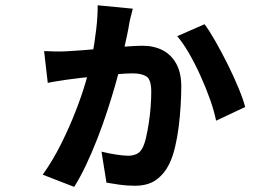

<svg xmlns="http://www.w3.org/2000/svg" viewBox="-20 -651 1040 738"><path d="M490.5 -617.6Q487.1 -602.9 483 -588.1Q478.9 -573.2 477.1 -562.3Q474.5 -544.6 468.3 -515.3Q462 -486.1 455.3 -455.6Q448.5 -425.1 443.9 -404.5Q435.9 -369.1 422.3 -321.8Q408.8 -274.5 391.3 -221.5Q373.9 -168.4 353.2 -115.5Q332.5 -62.7 310.1 -15.4Q287.6 31.9 265.1 67.3L144.2 20.5Q184 -35.7 215.2 -98.5Q246.4 -161.2 270.4 -222.7Q294.4 -284.1 309.9 -337.6Q325.3 -391.1 333 -428.1Q344 -487.7 350 -539.7Q356 -591.7 355.4 -630.7ZM766.2 -557.9Q784.7 -533.3 808.3 -491.9Q831.9 -450.5 855.4 -403.3Q878.9 -356.2 896.8 -312.8Q914.8 -269.4 922.4 -239.8L810.7 -187.1Q803.3 -223.9 787.2 -269.3Q771.2 -314.6 750.1 -360.9Q729.1 -407.2 706 -447.1Q682.9 -486.9 661.1 -511.9ZM149.5 -454.6Q173.6 -453.6 194 -453.2Q214.3 -452.8 235 -453.8Q257.6 -454.8 297.2 -457.9Q336.8 -461 381.7 -465.1Q426.6 -469.2 465.7 -472.2Q504.9 -475.2 527.6 -475.2Q571.9 -475.2 605.4 -457.8Q638.9 -440.3 657.8 -405.6Q676.8 -370.9 676.8 -318.7Q676.8 -286.7 674.4 -246.3Q672.1 -205.8 666.9 -164.3Q661.7 -122.7 652.8 -85.3Q643.9 -47.9 630.5 -20.7Q612.5 16.3 581.1 39.7Q549.7 63 498 63Q466.7 63 437.1 58.6Q407.4 54.2 389.2 51L370.2 -68.1Q397.6 -61.2 426.6 -56.8Q455.5 -52.4 473.4 -52.4Q488.7 -52.4 503.1 -58.2Q517.6 -63.9 526.5 -80.2Q535 -94.8 541.1 -121.2Q547.3 -147.6 552.1 -179.4Q557 -211.2 559.2 -242.6Q561.4 -274 561.4 -297.5Q561.4 -345.3 542.9 -357.1Q524.4 -369 489.1 -369Q467.9 -369 433.3 -366.1Q398.7 -363.2 360.3 -359.2Q321.9 -355.2 288.5 -351.3Q255.2 -347.4 236.6 -344.7Q220.8 -342.1 200 -339Q179.3 -336 163.6 -332.4Z"/></svg>

Font: Noto Sans TC
Style: Regular
Weight: 100
Designer: Ryoko NISHIZUKA 西塚涼子 (kana, bopomofo & ideographs); Paul D. Hunt (Latin, Greek & Cyrillic); Sandoll Communications 산돌커뮤니
Foundry: Adobe
Version: Version 2.004;hotconv 1.0.118;makeotfexe 2.5.65603